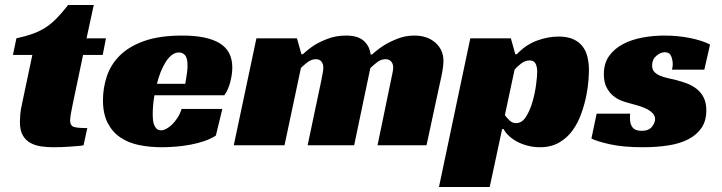

<svg xmlns="http://www.w3.org/2000/svg" viewBox="-20 -584 2902 772"><path d="M46 -430Q83 -438 111 -448Q139 -458 162.5 -473Q186 -488 207.5 -510Q229 -532 254 -564H357L328 -430H406L393 -363H314L273 -168Q268 -145 265 -127Q262 -109 262 -99Q262 -79 276.5 -74Q291 -69 331 -69L316 0Q309 2 294.5 3Q280 4 262.5 5.5Q245 7 226.5 7.5Q208 8 194 8Q169 8 145 4.5Q121 1 102 -9.5Q83 -20 71.5 -40Q60 -60 60 -94Q60 -106 61.5 -124Q63 -142 68 -164L110 -363H32Z M601 -201Q597 -179 595.5 -159Q594 -139 594 -123Q594 -114 595 -103Q596 -92 599.5 -82.5Q603 -73 609.5 -66.5Q616 -60 628 -60Q637 -60 648.5 -66Q660 -72 671.5 -83Q683 -94 693.5 -110Q704 -126 710 -146H874L848 -39Q828 -26 802 -17Q776 -8 747 -2.5Q718 3 688 5.5Q658 8 631 8Q581 8 538 -1Q495 -10 463 -32Q431 -54 412.5 -90.5Q394 -127 394 -181Q394 -230 409.5 -277Q425 -324 461.5 -360.5Q498 -397 559.5 -419Q621 -441 713 -441Q813 -441 863.5 -410Q914 -379 914 -313Q914 -286 906 -254.5Q898 -223 882 -201ZM734 -320Q734 -351 724 -362Q714 -373 700 -373Q684 -373 670.5 -362.5Q657 -352 646 -334.5Q635 -317 626 -294.5Q617 -272 611 -247H725Q727 -259 729 -272Q731 -283 732.5 -296Q734 -309 734 -320Z M1198 -366Q1219 -386 1245 -403Q1268 -417 1300 -429Q1332 -441 1372 -441Q1420 -441 1443.5 -419Q1467 -397 1470 -365H1476Q1499 -386 1526 -403Q1549 -417 1580 -429Q1611 -441 1646 -441Q1698 -441 1730.5 -412.5Q1763 -384 1763 -339Q1763 -316 1755 -278Q1747 -240 1737 -195L1695 0H1498L1552 -261Q1555 -276 1558 -290Q1561 -304 1561 -313Q1561 -327 1553 -336.5Q1545 -346 1530 -346Q1511 -346 1494.5 -332.5Q1478 -319 1469 -310L1404 0H1217L1272 -261Q1274 -274 1277 -287.5Q1280 -301 1280 -312Q1280 -327 1272.5 -336.5Q1265 -346 1250 -346Q1232 -346 1215.5 -333Q1199 -320 1190 -311L1124 0H920L1011 -430H1174L1192 -366Z M1949 168H1745L1871 -430H2034L2052 -366H2058Q2094 -404 2138.5 -420.5Q2183 -437 2226 -437Q2261 -437 2284.5 -426.5Q2308 -416 2322 -398Q2336 -380 2342 -355Q2348 -330 2348 -302Q2348 -288 2346 -260Q2344 -232 2337 -197.5Q2330 -163 2317 -126.5Q2304 -90 2282.5 -60Q2261 -30 2228.5 -11Q2196 8 2151 8Q2126 8 2102.5 2Q2079 -4 2060 -14Q2041 -24 2026.5 -37.5Q2012 -51 2005 -65H1999ZM2055 -89Q2079 -89 2095 -114.5Q2111 -140 2121 -174.5Q2131 -209 2135.5 -243.5Q2140 -278 2140 -295Q2140 -315 2133.5 -328Q2127 -341 2110 -341Q2091 -341 2074 -327.5Q2057 -314 2049 -304L2010 -121Q2018 -110 2029 -99.5Q2040 -89 2055 -89Z M2682 -304Q2683 -309 2684 -314Q2685 -319 2685 -325Q2685 -343 2678.5 -358.5Q2672 -374 2653 -374Q2636 -374 2619 -359.5Q2602 -345 2602 -321Q2602 -305 2610.5 -295.5Q2619 -286 2633 -280Q2647 -274 2664.5 -270Q2682 -266 2699 -262Q2723 -256 2744.5 -247.5Q2766 -239 2783 -225Q2800 -211 2810 -190.5Q2820 -170 2820 -140Q2820 -98 2800.5 -69.5Q2781 -41 2746.5 -23.5Q2712 -6 2665.5 1Q2619 8 2566 8Q2485 8 2432 -4Q2379 -16 2358 -27L2379 -127H2514Q2513 -122 2513 -117.5Q2513 -113 2513 -108Q2513 -85 2523.5 -71.5Q2534 -58 2560 -58Q2589 -58 2601.5 -74.5Q2614 -91 2614 -105Q2614 -119 2603.5 -129.5Q2593 -140 2577 -147.5Q2561 -155 2541.5 -160.5Q2522 -166 2504 -171Q2491 -174 2474.5 -181Q2458 -188 2443 -201Q2428 -214 2418 -234.5Q2408 -255 2408 -286Q2408 -330 2429.5 -359.5Q2451 -389 2485.5 -407Q2520 -425 2563.5 -433Q2607 -441 2651 -441Q2706 -441 2755 -431Q2804 -421 2835 -405L2812 -304Z"/></svg>

Font: Racing Sans One
Style: Regular
Weight: 400
Designer: Pablo Impallari, Rodrigo Fuenzalida
Foundry: Pablo Impallari, Rodrigo Fuenzalida
Version: Version 1.001; ttfautohint (v0.8) -G 200 -r 50